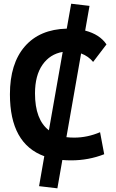

<svg xmlns="http://www.w3.org/2000/svg" viewBox="-20 -858 626 1039"><path d="M290.5 161.1 191.4 149.4 219.7 -12.7Q33.7 -80.1 33.7 -347.7Q33.7 -513.7 114 -606.4Q194.3 -699.2 341.3 -703.1L365.2 -837.9L464.4 -826.2L440.9 -692.4Q520 -671.9 556.2 -617.7L483.9 -522.9Q459 -553.7 418.9 -568.8L339.4 -115.7Q359.4 -113.3 381.8 -113.3Q452.6 -113.3 521.5 -142.6L543.9 -23.4Q459 9.8 365.2 9.8Q340.3 9.8 317.4 7.8ZM244.6 -152.8 319.3 -577.1Q250.5 -565.4 210 -507.6Q169.4 -449.7 169.4 -352.5Q169.4 -210.4 244.6 -152.8Z"/></svg>

Font: Cascadia Mono
Style: Bold
Weight: 700
Monospace: yes
Designer: Aaron Bell
Foundry: Saja Typeworks
Version: Version 2404.023; ttfautohint (v1.8.4)